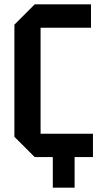

<svg xmlns="http://www.w3.org/2000/svg" viewBox="-20 -720 474 880"><path d="M46 -93V-607L139 -700H397V-593H166V-107H406V0H322V140H222V0H139Z"/></svg>

Font: Tektur SemiCondensed Medium
Style: Regular
Weight: 500
Width: 4
Designer: Adam Jagosz
Foundry: Adam Jagosz
Version: Version 1.005;gftools[0.9.30]